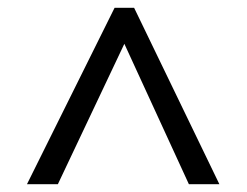

<svg xmlns="http://www.w3.org/2000/svg" viewBox="-20 -739 632 491"><path d="M273 -719H323L541 -268H463L298 -627L128 -268H49Z"/></svg>

Font: hindi15
Style: Regular
Weight: 400
Designer: Jelle Bosma - Monotype Design Team
Foundry: Monotype Imaging Inc.
Version: Version 2.006